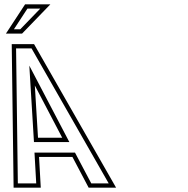

<svg xmlns="http://www.w3.org/2000/svg" viewBox="-20 -872 872 892"><path d="M43.2 0H169.4L161.4 -143H316.4L391.9 0H519.4L138.2 -667H34.5ZM156.6 -232 141.8 -475 269.1 -232ZM7.6 -716H82.6L214.1 -852H96.6ZM62.9 -20 54.7 -647H126.6L485 -20H404L328.4 -163H140.2L148.3 -20ZM137.8 -212H302.2L116.2 -567ZM44.6 -736 107.4 -832H167L74.1 -736Z"/></svg>

Font: Din Kursivschrift
Style: BreitLeftGho
Weight: 400
Version: Version 1.089